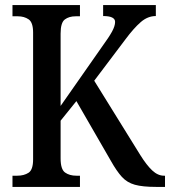

<svg xmlns="http://www.w3.org/2000/svg" viewBox="-20 -734 668 754"><path d="M29 0V-44H48Q74 -44 92 -55.5Q110 -67 110 -108V-606Q110 -646 92.5 -658Q75 -670 50 -670H29V-714H294V-670H277Q251 -670 234.5 -657.5Q218 -645 218 -602V-318L381 -551Q408 -588 420 -610Q432 -632 432 -648Q432 -671 385 -671V-714H592V-671Q560 -671 532.5 -647Q505 -623 473 -580L350 -417L531 -125Q556 -85 578 -64.5Q600 -44 624 -44H628V0H593Q540 0 509.5 -8.5Q479 -17 458.5 -39.5Q438 -62 415 -103L280 -337L218 -260V-112Q218 -69 235.5 -56.5Q253 -44 280 -44H294V0Z"/></svg>

Font: Noto Serif Tamil Condensed Medium
Style: Italic
Weight: 500
Width: 3
Italic angle: -12°
Designer: Indian Type Foundry, Tom Grace, and the Monotype Design Team
Foundry: Monotype Imaging Inc.
Version: Version 2.003; ttfautohint (v1.8.4.7-5d5b)